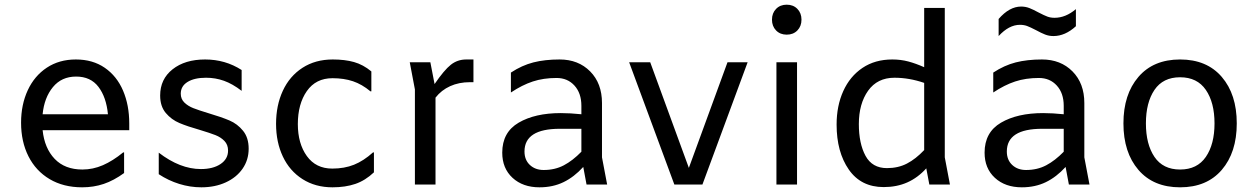

<svg xmlns="http://www.w3.org/2000/svg" viewBox="-20 -788 5380 820"><path d="M532 -232H162Q170 -155 213.5 -109.5Q257 -64 332 -64Q377 -64 419.5 -82.5Q462 -101 506 -137H510V-49Q466 -17 423 -2.5Q380 12 331 12Q251 12 192 -23Q133 -58 101.5 -120.5Q70 -183 70 -264Q70 -341 98.5 -402.5Q127 -464 180 -499Q233 -534 304 -534Q376 -534 427.5 -498.5Q479 -463 505.5 -401Q532 -339 532 -261ZM162 -300H441Q434 -373 400.5 -417Q367 -461 305 -461Q243 -461 206 -416Q169 -371 162 -300Z M658 -44V-136Q749 -66 838 -66Q890 -66 922 -87.5Q954 -109 954 -145Q954 -170 938.5 -186Q923 -202 900 -211Q877 -220 834 -233Q781 -248 746.5 -262.5Q712 -277 688 -305.5Q664 -334 664 -380Q664 -450 717 -492Q770 -534 856 -534Q942 -534 1012 -489V-400Q973 -430 936.5 -443Q900 -456 860 -456Q810 -456 781 -438Q752 -420 752 -388Q752 -365 767.5 -350Q783 -335 806 -326Q829 -317 872 -304Q926 -288 960 -273.5Q994 -259 1018 -229.5Q1042 -200 1042 -153Q1042 -105 1016 -67.5Q990 -30 944 -9Q898 12 840 12Q792 12 745.5 -2.5Q699 -17 658 -44Z M1159 -259Q1159 -338 1188 -400.5Q1217 -463 1272 -498.5Q1327 -534 1401 -534Q1453 -534 1492 -523Q1531 -512 1566 -483V-398H1562Q1526 -428 1487.5 -441Q1449 -454 1400 -454Q1329 -454 1290.5 -399Q1252 -344 1252 -258Q1252 -175 1290.5 -121.5Q1329 -68 1399 -68Q1451 -68 1492 -84.5Q1533 -101 1573 -137H1577V-52Q1540 -17 1497.5 -2.5Q1455 12 1400 12Q1327 12 1272 -23Q1217 -58 1188 -119.5Q1159 -181 1159 -259Z M2002 -534V-437H1987Q1940 -437 1902.5 -420Q1865 -403 1840 -371V0H1752V-406L1730 -522H1818L1836 -429Q1877 -489 1905.5 -511.5Q1934 -534 1971 -534Z M2485 0 2471 -75Q2432 -32 2386.5 -10Q2341 12 2284 12Q2213 12 2169 -28.5Q2125 -69 2125 -136Q2125 -223 2195 -264Q2265 -305 2375 -305Q2415 -305 2463 -300V-336Q2463 -390 2433.5 -422.5Q2404 -455 2357 -455Q2301 -455 2255.5 -440Q2210 -425 2162 -393V-478Q2209 -509 2258 -521.5Q2307 -534 2370 -534Q2450 -534 2500.5 -483Q2551 -432 2551 -348V-116L2573 0ZM2463 -140V-238H2371Q2220 -238 2220 -141Q2220 -105 2243 -83.5Q2266 -62 2302 -62Q2350 -62 2388 -82Q2426 -102 2463 -140Z M3173 -522 2980 0H2860L2667 -522H2757L2922 -71L3087 -522Z M3277 -704Q3277 -732 3294.5 -750Q3312 -768 3340 -768Q3368 -768 3385.5 -750Q3403 -732 3403 -704Q3403 -676 3385.5 -658Q3368 -640 3340 -640Q3312 -640 3294.5 -658Q3277 -676 3277 -704ZM3384 -522V0H3296V-522Z M3949 0 3936 -69Q3900 -29 3855 -9Q3810 11 3754 11Q3657 11 3605 -64Q3553 -139 3553 -256Q3553 -336 3581.5 -399Q3610 -462 3663.5 -498Q3717 -534 3791 -534Q3827 -534 3859 -525.5Q3891 -517 3927 -501V-754H4015V-116L4037 0ZM3927 -147V-434Q3863 -456 3800 -456Q3727 -456 3687.5 -400.5Q3648 -345 3648 -258Q3648 -175 3676.5 -122.5Q3705 -70 3768 -70Q3816 -70 3853.5 -89.5Q3891 -109 3927 -147Z M4545 0 4531 -75Q4492 -32 4446.5 -10Q4401 12 4344 12Q4273 12 4229 -28.5Q4185 -69 4185 -136Q4185 -223 4255 -264Q4325 -305 4435 -305Q4475 -305 4523 -300V-336Q4523 -390 4493.5 -422.5Q4464 -455 4417 -455Q4361 -455 4315.5 -440Q4270 -425 4222 -393V-478Q4269 -509 4318 -521.5Q4367 -534 4430 -534Q4510 -534 4560.5 -483Q4611 -432 4611 -348V-116L4633 0ZM4523 -140V-238H4431Q4280 -238 4280 -141Q4280 -105 4303 -83.5Q4326 -62 4362 -62Q4410 -62 4448 -82Q4486 -102 4523 -140ZM4405 -659Q4380 -672 4366.5 -677Q4353 -682 4336 -682Q4289 -682 4245 -634V-707Q4291 -760 4341 -760Q4360 -760 4376.5 -753.5Q4393 -747 4415 -735Q4440 -722 4453.5 -717Q4467 -712 4484 -712Q4531 -712 4575 -749V-676Q4529 -634 4479 -634Q4460 -634 4443.5 -640.5Q4427 -647 4405 -659Z M4778 -261Q4778 -385 4842 -459.5Q4906 -534 5020 -534Q5134 -534 5198 -459.5Q5262 -385 5262 -261Q5262 -137 5198 -62.5Q5134 12 5020 12Q4906 12 4842 -62.5Q4778 -137 4778 -261ZM5167 -261Q5167 -350 5130 -404Q5093 -458 5020 -458Q4947 -458 4910.5 -404Q4874 -350 4874 -261Q4874 -172 4910.5 -118Q4947 -64 5020 -64Q5093 -64 5130 -118Q5167 -172 5167 -261Z"/></svg>

Font: Amiko
Style: Regular
Weight: 400
Designer: Pablo Impallari, Rodrigo Fuenzalida, Andres Torresi
Foundry: Impallari Type
Version: Version 1.001; ttfautohint (v1.3)